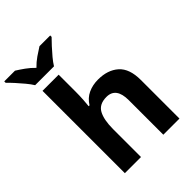

<svg xmlns="http://www.w3.org/2000/svg" viewBox="-325 -1116 1253 1253"><g transform="rotate(-45 301.0 -490.0)"><path d="M227 -760V-605Q227 -565 224.5 -528Q222 -491 220 -476H228Q254 -518 295 -537Q336 -556 386 -556Q475 -556 528.5 -508.5Q582 -461 582 -356V0H433V-319Q433 -437 345 -437Q278 -437 252.5 -390.5Q227 -344 227 -257V0H78V-760ZM70 -820Q56 -843 33.5 -870Q11 -897 -12.5 -923Q-36 -949 -55 -967V-980H44Q70 -964 100 -942.5Q130 -921 156 -894Q182 -921 213 -942.5Q244 -964 270 -980H369V-967Q351 -949 327 -923Q303 -897 280.5 -870Q258 -843 244 -820Z"/></g></svg>

Font: Noto Sans IKEA
Style: Bold
Weight: 600
Designer: Monotype Design Team
Foundry: Monotype Imaging Inc.
Version: Version 2.001